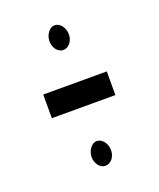

<svg xmlns="http://www.w3.org/2000/svg" viewBox="-86 -567 422 511"><g transform="rotate(-20 125.0 -312.0)"><path d="M127 -441C143 -441 155 -457 155 -475C155 -494 143 -511 127 -511C113 -511 100 -494 100 -475C100 -457 112 -441 127 -441ZM36 -281H216V-348H36ZM127 -113C143 -113 155 -129 155 -147C155 -166 143 -183 127 -183C113 -183 100 -166 100 -147C100 -129 112 -113 127 -113Z"/></g></svg>

Font: Inconsolata UltraCondensed Thin
Style: Regular
Weight: 100
Width: 1
Monospace: yes
Designer: Raph Levien, Cyreal, Brenton Simpson
Foundry: Raph Levien, Cyreal, Google
Version: Version 3.100